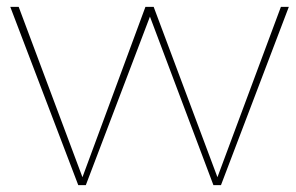

<svg xmlns="http://www.w3.org/2000/svg" viewBox="-20 -537 858 557"><path d="M599.1 0 415 -488.8 229 0H207L9.8 -517.1H34.2L219.2 -22.9L401.9 -517.1H425.8L610.8 -22.9L794.9 -517.1H817.9L621.1 0Z"/></svg>

Font: Montserrat
Style: Thin
Weight: 250
Designer: Julieta Ulanovsky
Foundry: Julieta Ulanovsky
Version: Version 1.000;PS 002.000;hotconv 1.0.70;makeotf.lib2.5.58329